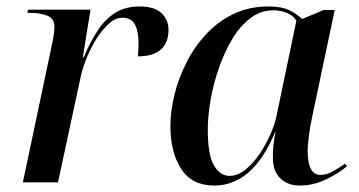

<svg xmlns="http://www.w3.org/2000/svg" viewBox="-20 -566 1114 596"><path d="M143 -436Q146 -450 147.5 -463Q149 -476 149 -482Q149 -509 126.5 -517.5Q104 -526 76 -526H65L67 -536H261L237 -388H240Q259 -434 282 -469.5Q305 -505 336.5 -525.5Q368 -546 414 -546Q459 -546 481 -525.5Q503 -505 503 -473Q503 -433 479 -412Q455 -391 408 -391Q409 -402 409.5 -411.5Q410 -421 410 -430Q410 -470 398.5 -490.5Q387 -511 360 -511Q339 -511 319 -493.5Q299 -476 281 -448Q263 -420 250 -388.5Q237 -357 231 -330L160 0H51Z M645 10Q576 10 542.5 -41.5Q509 -93 509 -175Q509 -221 521.5 -272Q534 -323 558.5 -371.5Q583 -420 619.5 -459.5Q656 -499 704.5 -522.5Q753 -546 813 -546Q853 -546 876.5 -535Q900 -524 918 -507L985 -535H1019L950 -208Q947 -195 943.5 -175Q940 -155 937.5 -133.5Q935 -112 935 -98Q935 -23 975 -23Q993 -23 1011.5 -33Q1030 -43 1051 -58L1057 -50Q1033 -29 993 -9.5Q953 10 911 10Q873 10 850 -12.5Q827 -35 827 -77Q827 -99 829 -116.5Q831 -134 835 -156H834Q765 10 645 10ZM692 -20Q718 -20 742 -39.5Q766 -59 786 -88.5Q806 -118 820 -150.5Q834 -183 839 -209L900 -502Q890 -518 870.5 -526Q851 -534 829 -534Q789 -534 757 -509.5Q725 -485 700.5 -444Q676 -403 659 -353.5Q642 -304 633.5 -254.5Q625 -205 625 -163Q625 -84 644.5 -52Q664 -20 692 -20Z"/></svg>

Font: Noto Serif Display Medium
Style: Italic
Weight: 500
Italic angle: -12°
Designer: Monotype Design Team
Foundry: Monotype Imaging Inc.
Version: Version 2.009